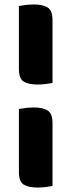

<svg xmlns="http://www.w3.org/2000/svg" viewBox="-20 -703 333 863"><path d="M216 -330Q206 -328 187 -325.5Q168 -323 149 -323Q109 -323 87 -336Q65 -349 65 -393V-676Q75 -678 94 -680.5Q113 -683 132 -683Q172 -683 194 -669.5Q216 -656 216 -612ZM216 133Q206 135 187 137.5Q168 140 149 140Q109 140 87 127Q65 114 65 70V-213Q75 -215 94 -217.5Q113 -220 132 -220Q172 -220 194 -206.5Q216 -193 216 -149Z"/></svg>

Font: Baloo Bhai
Style: Regular
Weight: 400
Designer: Supriya Tembe, Noopur Datye and Ek Type
Foundry: Ek Type
Version: Version 1.443;PS 1.000;hotconv 16.6.51;makeotf.lib2.5.65220;